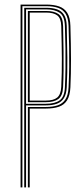

<svg xmlns="http://www.w3.org/2000/svg" viewBox="-20 -820 366 840"><path d="M70 0V-800H182Q215.2 -800 238.5 -791.9Q261.8 -783.8 274.4 -763.5Q287 -743.2 288 -707Q290.5 -622.2 290.6 -560.1Q290.8 -498 288 -438Q286.2 -401.5 273.5 -381.2Q260.8 -361 237.5 -353Q214.2 -345 181 -345H110V0H102V-352H181Q210.8 -352 232.4 -359.2Q254 -366.5 266.2 -385.2Q278.5 -404 280 -438Q282.2 -484.5 282.8 -527.5Q283.2 -570.5 282.5 -614.2Q281.8 -658 280 -707Q278.8 -741 267.1 -759.6Q255.5 -778.2 234.1 -785.6Q212.8 -793 182 -793H78V0ZM86 0V-786H182Q209.5 -786 229.2 -779.2Q249 -772.5 260 -755.4Q271 -738.2 272 -707Q274 -634.2 274.6 -567.9Q275.2 -501.5 272 -439Q270.5 -408 259.5 -390.6Q248.5 -373.2 228.8 -366.1Q209 -359 181 -359H94V0ZM94 -366H181Q220.5 -366 241.4 -381.2Q262.2 -396.5 264 -438.8Q266 -481.2 266.5 -522.5Q267 -563.8 266.4 -608.2Q265.8 -652.8 264 -705.2Q262.8 -749.8 240.8 -764.4Q218.8 -779 182 -779H94ZM102 -373V-772H182Q216.5 -772 235.9 -758.5Q255.2 -745 256 -706Q257.5 -640 258 -594Q258.5 -548 258.1 -511.9Q257.8 -475.8 256 -439Q254.2 -400.5 235.2 -386.8Q216.2 -373 181 -373ZM110 -380H181Q214 -380 230.1 -393.1Q246.2 -406.2 248 -440Q251 -502.2 250.6 -563.6Q250.2 -625 248 -706Q247 -740.2 230.5 -752.6Q214 -765 182 -765H110Z"/></svg>

Font: Big Shoulders Inline Text SC Thin
Style: Regular
Weight: 100
Designer: Patric King
Foundry: XO Type Co
Version: Version 2.002